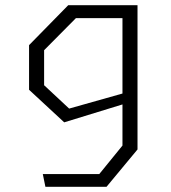

<svg xmlns="http://www.w3.org/2000/svg" viewBox="-20 -520 660 740"><path d="M155 200H390.5L510 56V-500H243L92 -346V-174L227.5 -48.5L452 -117.5V41L362.5 151H145ZM150 -191.5V-326.5L272.5 -450H452V-159.5L246.5 -101.5Z"/></svg>

Font: Monaspace Krypton ExtraLight
Style: Regular
Weight: 200
Designer: Riley Cran & the Lettermatic Team
Foundry: Lettermatic
Version: Version 1.101 (Monaspace Krypton)